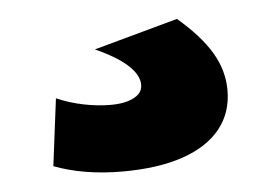

<svg xmlns="http://www.w3.org/2000/svg" viewBox="-32 -81 486 339"><g transform="rotate(-5 211.0 89.0)"><path d="M173 219Q105 219 52 199L67 80Q90 90 115 95Q140 100 162 100Q181 100 193.5 96Q206 92 212.5 85.5Q219 79 219 69Q219 52 200 34.5Q181 17 143 0L292 -41Q332 -7 351 25Q370 57 370 92Q370 132 347 160.5Q324 189 280 204Q236 219 173 219Z"/></g></svg>

Font: M PLUS 2 Thin ExtraBold
Style: Regular
Weight: 800
Version: Version 1.001